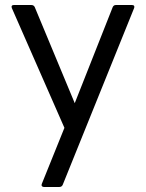

<svg xmlns="http://www.w3.org/2000/svg" viewBox="-20 -525 580 763"><path d="M154 218Q149 218 146.5 214.5Q144 211 146 206L236 -17L27 -493Q26 -495 26 -498Q26 -505 35 -505H105Q114 -505 118 -497L277 -115L428 -497Q432 -505 440 -505H505Q511 -505 513 -501.5Q515 -498 513 -493L229 210Q225 218 216 218Z"/></svg>

Font: LINE Seed Sans TH
Style: Regular
Weight: 400
Designer: Dalton Maag Ltd | Thai characters by Cadson Demak Co.,Ltd.
Foundry: Dalton Maag Ltd
Version: Version 1.002